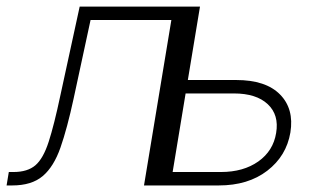

<svg xmlns="http://www.w3.org/2000/svg" viewBox="-44 -566 984 586"><path d="M-23.9 0 -17.1 -41H-2.9Q40 -41 64 -61.5Q87.9 -82 104.5 -133.1Q121.1 -184.1 140.6 -276.4L199.2 -545.9H528.3L438 0H395.5L479 -504.9H232.4L180.7 -265.1Q161.1 -174.3 140.6 -115.7Q120.1 -57.1 86.4 -28.6Q52.7 0 -6.8 0ZM529.3 -321.8H676.8Q767.1 -321.8 810.5 -277.8Q854 -233.9 842.3 -161.6Q830.1 -89.8 771.7 -44.9Q713.4 0 623.5 0H433.6L523.9 -545.9H566.4ZM522.5 -280.8 482.9 -41H630.4Q698.7 -41 744.4 -73.2Q790 -105.5 798.8 -160.2Q808.1 -215.3 773.2 -248Q738.3 -280.8 669.9 -280.8Z"/></svg>

Font: Inter Extra Light
Style: Italic
Weight: 200
Italic angle: -9.39999°
Designer: Rasmus Andersson
Foundry: rsms
Version: Version 4.000;git-3c8e0fc